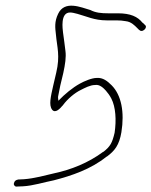

<svg xmlns="http://www.w3.org/2000/svg" viewBox="-20 -696 557 707"><path d="M41 -9 65 -10C102 -12 142 -25 178 -32C244 -49 315 -73 372 -119H373C403 -141 419 -162 427 -209C439 -283 427 -346 391 -382C376 -397 359 -411 336 -409C318 -409 290 -397 274 -388C247 -373 219 -350 195 -325C195 -329 193 -337 194 -341C196 -352 199 -366 202 -381L213 -427C220 -459 224 -486 221 -508C219 -530 215 -551 212 -577C211 -588 201 -650 238 -650C245 -650 254 -648 265 -645C298 -636 328 -621 372 -621H408C421 -621 433 -620 443 -618C463 -616 476 -602 485 -593L493 -585H494C496 -583 497 -582 501 -582C508 -582 516 -589 517 -595C518 -598 517 -602 514 -604L506 -612H505C487 -635 460 -647 414 -647H378C353 -647 332 -649 313 -659C278 -669 218 -696 194 -645C180 -616 183 -594 186 -568C190 -522 202 -491 187 -428L176 -381C167 -341 159 -309 172 -292C184 -277 202 -297 211 -308H212V-309C229 -332 255 -354 278 -365C292 -372 312 -383 330 -383C347 -386 361 -372 370 -362C376 -355 384 -345 390 -333C406 -302 409 -254 402 -207C393 -169 386 -157 361 -137H360C305 -96 241 -71 180 -58C146 -50 107 -39 68 -36L47 -35C38 -33 33 -30 31 -20C30 -14 36 -8 41 -9ZM246 -676H245ZM442 -613Z"/></svg>

Font: Stray Cat
Style: LtCnObl
Weight: 300
Version: Version 1.0